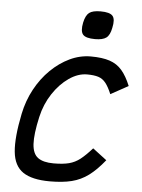

<svg xmlns="http://www.w3.org/2000/svg" viewBox="-59 -909 717 969"><g transform="rotate(5 300.0 -424.5)"><path d="M434 -171 505 -117Q464 -66 425.5 -37.5Q387 -9 341 2.5Q295 14 230 14Q140 14 94 -17Q48 -48 41 -119.5Q34 -191 59 -313Q73 -381 104.5 -439Q136 -497 180 -540Q224 -583 275.5 -607.5Q327 -632 382 -632Q440 -632 477.5 -619.5Q515 -607 540 -578Q565 -549 585 -500L496 -451Q481 -487 465.5 -506.5Q450 -526 428 -533Q406 -540 371 -540Q325 -540 279.5 -508.5Q234 -477 199 -424Q164 -371 149 -305Q129 -216 132 -166.5Q135 -117 162 -97.5Q189 -78 241 -78Q289 -78 319.5 -86Q350 -94 375.5 -114Q401 -134 434 -171ZM395 -721Q348 -721 333.5 -738Q319 -755 328 -799Q336 -836 353.5 -849.5Q371 -863 411 -863Q458 -863 472.5 -846Q487 -829 477 -785Q470 -748 452 -734.5Q434 -721 395 -721Z"/></g></svg>

Font: Victor Mono Thin
Style: Italic
Weight: 100
Italic angle: -12°
Monospace: yes
Designer: Rune Bjørnerås
Version: Version 1.561;gftools[0.9.30]